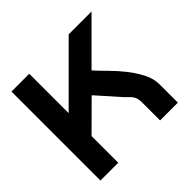

<svg xmlns="http://www.w3.org/2000/svg" viewBox="-169 -884 1068 1068"><g transform="rotate(-45 365.0 -350.0)"><path d="M680 -700 448 -468Q477 -436 514 -399Q551 -362 583.5 -320.5Q616 -279 638.5 -234.5Q661 -190 661 -144V-2H521V-144Q521 -158 518 -172Q515 -186 507 -197Q499 -208 489 -217Q479 -226 470 -236L351 -370L190 -210V0H50V-700H190V-390L500 -700Z"/></g></svg>

Font: CAT North
Style: Regular
Weight: 400
Designer: Peter Wiegel
Foundry: Peter Wiegel
Version: Version 1.000